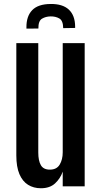

<svg xmlns="http://www.w3.org/2000/svg" viewBox="-20 -953 519 982"><path d="M189 9.8Q151.9 9.8 123.5 -7.8Q95.2 -25.4 79.3 -62.5Q63.5 -99.6 63.5 -158.2V-732.4H175.8V-172.9Q175.8 -130.9 189 -108.2Q202.1 -85.4 234.9 -85.4Q270 -85.4 285.4 -111.3Q300.8 -137.2 300.8 -173.8V-732.4H413.1V0H300.8V-75.2Q288.6 -40 261.7 -15.1Q234.9 9.8 189 9.8ZM115.2 -806.6V-813Q114.7 -870.1 144.8 -901.1Q174.8 -932.1 238.3 -932.6Q299.8 -933.6 331.8 -904.1Q363.8 -874.5 364.3 -817.4V-810.1L303.2 -809.1Q302.7 -847.7 283.4 -858.6Q264.2 -869.6 238.3 -869.1Q213.9 -868.7 194.8 -857.4Q175.8 -846.2 176.3 -807.1Z"/></svg>

Font: Antonio SemiBold
Style: Regular
Weight: 600
Designer: Vernon Adams
Foundry: Vernon Adams
Version: Version 1.002